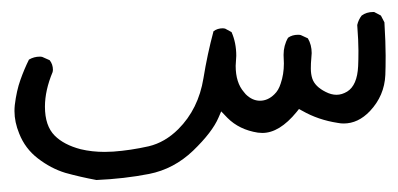

<svg xmlns="http://www.w3.org/2000/svg" viewBox="-20 -33 657 317"><path d="M369.1 75.7 370.1 59.1Q370.1 37.6 362.3 20L351.6 14.2Q349.6 13.7 348.1 13.7Q338.9 13.7 332.5 18.6Q322.3 56.6 315.9 96.2Q307.6 147 274.4 180.2Q252.4 202.1 225.6 208.5Q195.3 215.3 167 217.3Q159.7 217.8 152.8 217.8Q131.8 217.8 113.3 213.4Q85.4 206.1 70.3 190.9Q54.2 174.8 54.2 143.1Q54.2 116.2 66.9 85.9Q67.4 84 67.4 82.5Q67.4 73.2 62 66.4L49.8 61Q47.9 60.5 45.9 60.5Q36.1 60.5 27.8 65.4Q20 81.1 13.7 98.9Q7.3 116.7 4.4 140.6Q3.9 145.5 3.9 150.4Q3.9 168.5 11.7 187.5Q21.5 212.4 42.5 228.5Q64 245.1 87.9 252.4Q112.8 259.3 139.2 264.2Q185.1 262.2 226.1 254.2Q267.1 246.1 298.8 215.8Q330.6 185.1 340.8 161.1L345.2 150.9Q354.5 160.6 355.5 161.6Q375 181.2 405.8 186Q409.7 186.5 413.1 186.5Q441.4 186.5 469.7 151.9L473.6 147L479 149.9Q505.4 165 537.6 169.9Q542.5 170.9 547.4 170.9Q571.3 170.9 590.8 150.4Q614.7 125 616.2 90.8Q616.7 79.1 616.7 58.6Q616.7 38.1 614.7 3.9L608.9 -7.3L597.7 -13.2Q597.2 -13.2 596.2 -13.2Q585 -13.2 577.1 -7.3Q571.8 -0.5 569.8 8.3Q571.8 34.7 571.8 50.5Q571.8 66.4 571.3 76.2Q569.8 107.9 553.2 118.2Q544.4 123.5 535.6 123.5Q526.9 123.5 517.6 118.7Q500 109.9 495.6 96.7Q493.2 89.4 493.2 80.1Q493.2 70.8 493.9 64.5Q494.6 58.1 494.6 54.7Q494.6 41 488.3 30.3L476.6 24.9Q474.6 24.4 472.2 24.4Q462.4 24.4 455.6 29.3Q448.2 42 448.2 57.6L448.7 71.8Q448.7 89.8 443.4 105Q439.9 116.2 433.1 122.6Q422.4 133.3 409.2 133.3Q396.5 133.3 385.7 122.6L382.8 119.1Q369.1 103.5 369.1 75.7Z"/></svg>

Font: Bakudai
Style: ExtraLight
Weight: 200
Version: Version 1.48